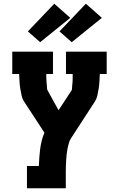

<svg xmlns="http://www.w3.org/2000/svg" viewBox="-20 -1013 640 1033"><path d="M125 0V-120H189Q190 -143 191.5 -165.5Q193 -188 196 -211Q199 -234 204.5 -256Q210 -278 219 -299Q219 -299 219 -299Q219 -299 219 -299L112 -463Q101 -479 96.5 -498Q92 -517 89 -536.5Q86 -556 85 -575.5Q84 -595 83 -615Q83 -615 83 -615Q83 -615 83 -615H46V-735H265V-615H229Q229 -608 229 -600.5Q229 -593 229.5 -585Q230 -577 230.5 -569.5Q231 -562 232 -554.5Q233 -547 233 -539Q233 -531 237 -525L295 -420L366 -528Q366 -529 366.5 -529.5Q367 -530 367 -530Q367 -531 367 -531.5Q367 -532 367 -532Q367 -543 368.5 -553Q370 -563 370.5 -573.5Q371 -584 371 -594.5Q371 -605 371 -615H335V-735H554V-615H517Q517 -615 517 -615Q517 -615 517 -615Q516 -595 515 -575.5Q514 -556 511 -536.5Q508 -517 503.5 -498Q499 -479 488 -463L364 -272Q355 -259 350.5 -243.5Q346 -228 343 -212.5Q340 -197 338.5 -181.5Q337 -166 336 -150Q335 -134 334.5 -118.5Q334 -103 334 -87V0ZM366 -786 300 -844 442 -993 528 -917ZM196 -786 130 -844 272 -993 358 -917Z"/></svg>

Font: Iosevka Curly Slab HvEx
Style: Regular
Weight: 900
Width: 7
Monospace: yes
Designer: Belleve Invis
Foundry: Belleve Invis
Version: Version 11.1.0; ttfautohint (v1.8.3)